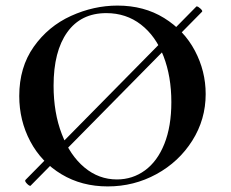

<svg xmlns="http://www.w3.org/2000/svg" viewBox="-20 -656 829 688"><path d="M89 10Q84 10 76 1.5Q68 -7 71 -11L684 -633H685Q690 -633 698.5 -625Q707 -617 704 -614L90 9ZM49 -312Q49 -415 101 -488.5Q153 -562 234.5 -599Q316 -636 401 -636Q496 -636 568 -591.5Q640 -547 678.5 -474Q717 -401 717 -319Q717 -228 669 -152Q621 -76 540.5 -32Q460 12 366 12Q273 12 200.5 -31.5Q128 -75 88.5 -149.5Q49 -224 49 -312ZM594 -290Q594 -382 566 -454.5Q538 -527 485 -568Q432 -609 361 -609Q270 -609 221 -540.5Q172 -472 172 -349Q172 -252 201.5 -175.5Q231 -99 282.5 -56Q334 -13 399 -13Q455 -13 499.5 -45.5Q544 -78 569 -140.5Q594 -203 594 -290Z"/></svg>

Font: Cormorant Garamond
Style: Bold
Weight: 700
Designer: Christian Thalmann (Catharsis Fonts)
Foundry: Catharsis Fonts
Version: Version 4.000